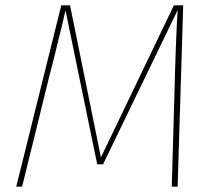

<svg xmlns="http://www.w3.org/2000/svg" viewBox="-20 -701 802 721"><path d="M647 0H625L635 -346Q640 -549 647 -663L367 -84H345L226 -662Q218 -625 181 -476Q159 -392 150 -353L63 0H41L210 -681H243L359 -110L633 -681H668Z"/></svg>

Font: FiraGO Thin
Style: Italic
Weight: 100
Italic angle: -8°
Designer: bBox Type GmbH
Foundry: bBox Type GmbH
Version: Version 1.001